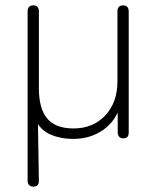

<svg xmlns="http://www.w3.org/2000/svg" viewBox="-20 -510 585 716"><path d="M104 186Q94 186 88.5 180Q83 174 83 164V-468Q83 -479 88.5 -484.5Q94 -490 104 -490Q114 -490 119.5 -484.5Q125 -479 125 -468V-181Q125 -105 156 -68Q187 -31 254 -31Q327 -31 372.5 -79.5Q418 -128 418 -207V-468Q418 -479 423.5 -484.5Q429 -490 439 -490Q449 -490 454.5 -484.5Q460 -479 460 -468V-16Q460 6 440 6Q430 6 424.5 0Q419 -6 419 -16V-121H431Q412 -58 364 -25Q316 8 254 8Q203 8 163.5 -10.5Q124 -29 104 -81H121L125 164Q125 175 120 180.5Q115 186 104 186Z"/></svg>

Font: Nunito ExtraLight
Style: Regular
Weight: 200
Designer: Vernon Adams
Foundry: Vernon Adams
Version: Version 3.602